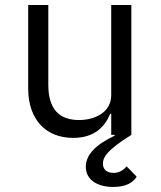

<svg xmlns="http://www.w3.org/2000/svg" viewBox="-20 -536 640 763"><path d="M502 -516H422V-158C422 -90 358 -59 294 -59C214 -59 172 -104 172 -199V-516H92V-185C92 -60 163 12 271 12C356 12 397 -33 418 -84H422V0H435L436 3C360 39 321 79 321 127C321 180 369 207 430 207C481 207 510 189 523 166L483 125C469 142 452 151 431 151C410 151 389 142 389 114C389 94 398 64 502 0Z"/></svg>

Font: IBM Mono
Style: Regular
Weight: 400
Monospace: yes
Designer: Mike Abbink, Paul van der Laan, Pieter van Rosmalen
Foundry: Bold Monday
Version: Version 2.3